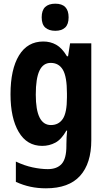

<svg xmlns="http://www.w3.org/2000/svg" viewBox="-20 -781 580 1041"><path d="M215 -556Q253 -556 284.5 -538.5Q316 -521 343 -476H349L360 -546H475V-21Q475 105 414 172.5Q353 240 229 240Q185 240 145 231.5Q105 223 66 205V95Q112 117 157 126.5Q202 136 239 136Q289 136 314.5 107.5Q340 79 340 10V2Q340 -17 341 -36.5Q342 -56 344 -73H340Q313 -25 280 -7.5Q247 10 209 10Q126 10 81.5 -65.5Q37 -141 37 -270Q37 -405 83 -480.5Q129 -556 215 -556ZM255 -440Q214 -440 194 -398Q174 -356 174 -268Q174 -103 256 -103Q298 -103 320.5 -136.5Q343 -170 343 -253V-274Q343 -365 321 -402.5Q299 -440 255 -440ZM280 -761Q352 -761 352 -687Q352 -649 333 -631.5Q314 -614 280 -614Q245 -614 225.5 -631.5Q206 -649 206 -687Q206 -725 225 -743Q244 -761 280 -761Z"/></svg>

Font: Noto Sans Gurmukhi Condensed
Style: Bold
Weight: 700
Width: 3
Designer: Jelle Bosma - Monotype Design Team
Foundry: Monotype Imaging Inc.
Version: Version 2.004; ttfautohint (v1.8.4.7-5d5b)